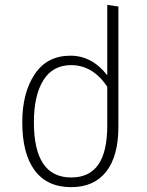

<svg xmlns="http://www.w3.org/2000/svg" viewBox="-20 -762 607 793"><path d="M469 -735V-239Q469 -117 418.5 -53Q368 11 274 11Q175 11 123.5 -58Q72 -127 72 -257Q72 -378 123 -455Q174 -532 271 -532Q360 -532 423 -451V-742ZM423 -244V-404Q363 -493 274 -493Q198 -493 159 -430.5Q120 -368 120 -257Q120 -29 274 -29Q349 -29 386 -82Q423 -135 423 -244Z"/></svg>

Font: FiraGO ExtraLight
Style: Regular
Weight: 200
Designer: bBox Type
Foundry: bBox Type GmbH
Version: Version 1.001